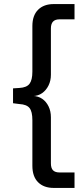

<svg xmlns="http://www.w3.org/2000/svg" viewBox="-20 -739 397 943"><path d="M244 184Q195 184 167 156Q139 128 139 75V-149Q139 -191 125 -208.5Q111 -226 75 -228L44 -232V-305L75 -307Q111 -309 125 -327.5Q139 -346 139 -387V-611Q139 -663 167 -691Q195 -719 244 -719H346V-644H272Q251 -644 240.5 -633Q230 -622 230 -599V-372Q230 -343 218.5 -319.5Q207 -296 187.5 -282Q168 -268 141 -267V-268Q168 -267 187.5 -253.5Q207 -240 218.5 -216.5Q230 -193 230 -163V63Q230 87 240.5 97.5Q251 108 272 108H346V184Z"/></svg>

Font: Nunitoga
Style: Medium
Weight: 500
Designer: Vernon Adams
Foundry: Vernon Adams
Version: Version 1.0